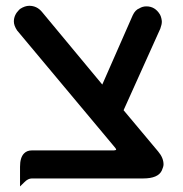

<svg xmlns="http://www.w3.org/2000/svg" viewBox="-20 -612 639 669"><path d="M549.8 -39.1Q549.8 -31.2 543.9 -18.1Q531.2 9.8 478.5 9.8H90.8Q77.6 9.8 64.9 22.9L49.8 37.6V-31.2Q49.8 -63.5 64 -77.6Q74.2 -87.9 90.8 -87.9H377L384.3 -89.4Q384.8 -89.4 384.8 -89.8Q384.8 -93.3 380.9 -97.7L39.6 -505.9Q28.3 -522.9 28.3 -537.1Q28.3 -559.6 46.4 -577.6L50.3 -581.1Q66.9 -591.8 82 -591.8Q108.4 -591.8 126 -570.8L336.4 -317.4L442.4 -558.6Q451.2 -577.6 465.8 -583Q476.6 -589.8 490.2 -589.8Q520.5 -589.8 537.6 -561Q540.5 -555.7 542.2 -548.3Q543.9 -541 543.9 -536.1Q543.9 -526.9 538.6 -512.2L410.6 -228L531.2 -84Q549.8 -62 549.8 -39.1Z"/></svg>

Font: YuPearl-SemiBold
Style: SemiBold
Weight: 600
Designer: Max Yao
Foundry: Max-Everyday
Version: Version 1.011; ttfautohint (v1.8.3)